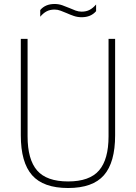

<svg xmlns="http://www.w3.org/2000/svg" viewBox="-20 -935 682 964"><path d="M322 9Q198 9 141.2 -55.2Q84.5 -119.5 84.5 -255.5V-740H118.5V-250.5Q118.5 -134.5 166.2 -79.2Q214 -24 322 -24Q429.5 -24 477.2 -79.2Q525 -134.5 525 -250.5V-740H558V-255.5Q558 -119.5 501.8 -55.2Q445.5 9 322 9ZM390 -848.5Q369.5 -848.5 351 -854.8Q332.5 -861 315 -869Q299.5 -875.5 284.5 -881.2Q269.5 -887 254 -887Q231 -887 214 -878Q197 -869 182 -851V-884.5Q207.5 -915 254 -915Q274.5 -915 293 -908.5Q311.5 -902 329 -894.5Q344.5 -887.5 359.5 -882Q374.5 -876.5 390 -876.5Q413 -876.5 430 -885.5Q447 -894.5 462.5 -912.5V-879Q436.5 -848.5 390 -848.5Z"/></svg>

Font: Encode Sans SemiCondensed SemiCondensed Thin
Style: Regular
Weight: 100
Width: 4
Designer: Multiple Designers
Foundry: Impallari Type
Version: Version 3.000; ttfautohint (v1.8.3) -l 8 -r 50 -G 200 -x 14 